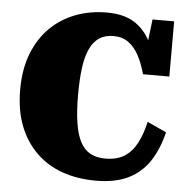

<svg xmlns="http://www.w3.org/2000/svg" viewBox="-53 -780 835 849"><g transform="rotate(5 365.0 -355.5)"><path d="M426 -627Q389 -627 363.5 -610.5Q338 -594 322 -560.5Q306 -527 299 -475.5Q292 -424 292 -355Q292 -282 300 -230.5Q308 -179 325 -146.5Q342 -114 369.5 -99Q397 -84 436 -84Q488 -84 521.5 -105.5Q555 -127 576 -167.5Q597 -208 609 -262L694 -223Q676 -149 641 -95Q606 -41 548 -12Q490 17 403 17Q320 17 253 -7Q186 -31 137 -79Q88 -127 61.5 -196Q35 -265 35 -355Q35 -447 62.5 -516.5Q90 -586 138 -633Q186 -680 250 -704Q314 -728 387 -728Q463 -728 509.5 -698.5Q556 -669 582 -617.5Q608 -566 621 -499L569 -532L591 -715H687V-470H570Q557 -518 538 -553Q519 -588 492 -607.5Q465 -627 426 -627Z"/></g></svg>

Font: Roboto Serif Black
Style: Regular
Weight: 900
Designer: Greg Gazdowicz
Foundry: Commercial Type
Version: Version 1.008